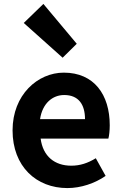

<svg xmlns="http://www.w3.org/2000/svg" viewBox="-20 -944 621 978"><path d="M323 14C392 14 463 -10 518 -48L468 -138C427 -113 388 -100 343 -100C259 -100 199 -147 187 -238H532C536 -252 539 -279 539 -306C539 -462 459 -574 305 -574C172 -574 44 -461 44 -280C44 -95 166 14 323 14ZM184 -337C196 -418 248 -460 307 -460C380 -460 413 -412 413 -337ZM299 -650 371 -721 201 -924 101 -827Z"/></svg>

Font: Noto Sans Mono CJK SC
Style: Bold
Weight: 700
Designer: Ryoko NISHIZUKA 西塚涼子 (kana, bopomofo & ideographs); Paul D. Hunt (Latin, Greek & Cyrillic); Sandoll Communications 산돌커뮤니
Foundry: Adobe
Version: Version 2.004;hotconv 1.0.118;makeotfexe 2.5.65603